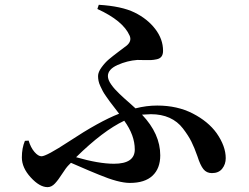

<svg xmlns="http://www.w3.org/2000/svg" viewBox="-20 -768 1040 802"><path d="M499 -263.7Q410.2 -221.7 297.9 -111.3Q392.6 -84 456.1 -84Q543 -84 543 -143.6Q543 -203.1 499 -263.7ZM386.7 -730.5 392.6 -748Q488.3 -742.2 542 -715.8Q595.7 -689.5 628.4 -647Q661.1 -604.5 661.1 -555.7Q661.1 -541 654.8 -532.2Q648.4 -523.4 635.3 -520.5Q622.1 -517.6 610.8 -517.1Q599.6 -516.6 581.1 -517.1Q562.5 -517.6 553.7 -517.6Q511.7 -514.6 471.2 -496.6Q430.7 -478.5 430.7 -450.2Q430.7 -442.4 434.1 -433.6Q437.5 -424.8 444.8 -414.6Q452.1 -404.3 459.5 -396Q466.8 -387.7 479.5 -375.5Q492.2 -363.3 500.5 -356Q508.8 -348.6 523.9 -335.4Q539.1 -322.3 545.9 -315.4Q591.8 -327.1 636.7 -327.1Q720.7 -327.1 785.2 -293.9Q849.6 -260.7 884.8 -211.9Q922.9 -157.2 922.9 -107.4Q922.9 -82 908.2 -63.5Q893.6 -44.9 865.2 -44.9Q842.8 -44.9 829.6 -61.5Q816.4 -78.1 804.7 -115.2Q792 -151.4 779.3 -176.8Q766.6 -202.1 744.1 -231.4Q721.7 -260.7 688 -275.9Q654.3 -291 610.4 -291Q598.6 -291 573.2 -289.1Q649.4 -209 649.4 -119.1Q649.4 -64.5 617.2 -34.2Q585 -3.9 522.5 -3.9Q475.6 -3.9 393.6 -38.1Q368.2 -47.9 276.4 -87.9L266.6 -78.1Q255.9 -67.4 239.7 -42Q223.6 -16.6 209.5 -1.5Q195.3 13.7 178.7 13.7Q145.5 13.7 108.4 -26.9Q71.3 -67.4 71.3 -110.4Q71.3 -149.4 84 -179.7L99.6 -180.7Q108.4 -151.4 124 -133.3Q139.6 -115.2 153.3 -115.2Q173.8 -115.2 267.6 -176.8Q394.5 -260.7 477.5 -293Q473.6 -298.8 458.5 -317.9Q443.4 -336.9 439 -343.3Q434.6 -349.6 423.8 -364.7Q413.1 -379.9 409.2 -387.7Q405.3 -395.5 399.4 -407.7Q393.6 -419.9 391.6 -430.2Q389.6 -440.4 389.6 -450.2Q389.6 -466.8 404.3 -486.8Q418.9 -506.8 434.6 -520Q450.2 -533.2 476.1 -552.7Q502 -572.3 509.8 -578.1Q531.2 -596.7 521.5 -619.1Q494.1 -681.6 386.7 -730.5Z"/></svg>

Font: GenRyuMin TW TTF Bold
Style: Regular
Weight: 700
Version: Version 1.300